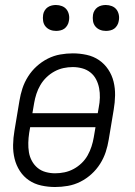

<svg xmlns="http://www.w3.org/2000/svg" viewBox="-20 -742 540 770"><path d="M201 8Q173 8 145.5 2Q118 -4 96 -19Q74 -34 59.5 -56.5Q45 -79 38.5 -105.5Q32 -132 32.5 -160.5Q33 -189 38 -218L58 -338Q62 -363 70 -387.5Q78 -412 92.5 -435Q107 -458 127.5 -476.5Q148 -495 172 -507Q196 -519 221.5 -523.5Q247 -528 272 -528Q300 -528 327.5 -522Q355 -516 377 -501Q399 -486 414 -463.5Q429 -441 435.5 -414.5Q442 -388 441.5 -359.5Q441 -331 436 -302L416 -182Q412 -157 404 -132.5Q396 -108 381.5 -85Q367 -62 346.5 -43.5Q326 -25 302 -13Q278 -1 252 3.5Q226 8 201 8ZM372 -288 376 -311Q380 -331 380.5 -350.5Q381 -370 377.5 -388.5Q374 -407 365.5 -423.5Q357 -440 342.5 -451.5Q328 -463 309.5 -468Q291 -473 272 -473Q253 -473 234.5 -469Q216 -465 198.5 -455.5Q181 -446 166.5 -432Q152 -418 142 -401Q132 -384 126 -365.5Q120 -347 117 -329L110 -288ZM201 -47Q220 -47 239 -51Q258 -55 275.5 -64.5Q293 -74 307.5 -88Q322 -102 331.5 -119Q341 -136 347 -154.5Q353 -173 356 -191L363 -232H101L97 -209Q94 -189 93.5 -169.5Q93 -150 96 -131.5Q99 -113 108 -96.5Q117 -80 131 -68.5Q145 -57 163.5 -52Q182 -47 201 -47ZM405 -618Q392 -618 381 -622.5Q370 -627 362.5 -636Q355 -645 353 -657.5Q351 -670 353 -683Q354 -691 359 -699.5Q364 -708 371.5 -713Q379 -718 387.5 -720Q396 -722 404 -722Q417 -722 428.5 -717.5Q440 -713 447 -704Q454 -695 456.5 -682.5Q459 -670 456 -657Q455 -649 450 -640.5Q445 -632 438 -627Q431 -622 422 -620Q413 -618 405 -618ZM205 -618Q192 -618 181 -622.5Q170 -627 162.5 -636Q155 -645 153 -657.5Q151 -670 153 -683Q154 -691 159 -699.5Q164 -708 171.5 -713Q179 -718 187.5 -720Q196 -722 204 -722Q217 -722 228.5 -717.5Q240 -713 247 -704Q254 -695 256.5 -682.5Q259 -670 256 -657Q255 -649 250 -640.5Q245 -632 238 -627Q231 -622 222 -620Q213 -618 205 -618Z"/></svg>

Font: Iosevka Light Oblique
Style: Regular
Weight: 300
Italic angle: -9°
Monospace: yes
Designer: Belleve Invis
Foundry: Belleve Invis
Version: Version 32.5.0; ttfautohint (v1.8.4)